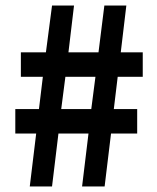

<svg xmlns="http://www.w3.org/2000/svg" viewBox="-20 -670 563 690"><path d="M87 0 110 -190H35V-278H120L134 -394H55V-482H145L167 -650H246L226 -482H334L355 -650H434L414 -482H493V-394H403L389 -278H473V-190H379L356 0H275L298 -190H190L167 0ZM200 -278H308L323 -394H215Z"/></svg>

Font: Assistant
Style: Bold
Weight: 700
Designer: Hebrew By Ben Nathan, Latin by Paul Hunt
Version: Version 3.000